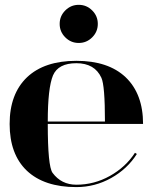

<svg xmlns="http://www.w3.org/2000/svg" viewBox="-20 -762 626 787"><path d="M247.6 -608.9Q224.6 -631.8 224.6 -664.1Q224.6 -696.3 247.6 -719.2Q270.5 -742.2 302.7 -742.2Q335 -742.2 357.9 -719.2Q380.9 -696.3 380.9 -664.1Q380.9 -631.8 357.9 -608.9Q335 -585.9 302.7 -585.9Q270.5 -585.9 247.6 -608.9ZM175.8 -263.7H410.2Q410.2 -412.1 395.5 -443.4Q368.2 -502.9 293 -502.9Q218.8 -502.9 197.3 -453.1Q175.8 -401.4 175.8 -263.7ZM293 4.9Q161.1 4.9 89.8 -62.5Q19.5 -129.9 19.5 -253.9Q19.5 -377 90.8 -445.3Q162.1 -512.7 293 -512.7Q423.8 -512.7 495.1 -445.3Q566.4 -377 566.4 -253.9H175.8Q175.8 -81.1 195.3 -53.7Q231.4 -4.9 293 -4.9Q366.2 -4.9 430.7 -41Q495.1 -77.1 533.2 -135.7L541 -130.9Q502 -69.3 435.5 -32.2Q369.1 4.9 293 4.9Z"/></svg>

Font: spinwerad
Style: Bold
Weight: 700
Width: 7
Version: Version 0.3